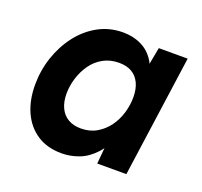

<svg xmlns="http://www.w3.org/2000/svg" viewBox="-96 -612 769 731"><g transform="rotate(20 288.5 -246.5)"><path d="M222 10Q163 10 122 -17Q81 -44 59.5 -91.5Q38 -139 38 -201Q38 -259 56 -313Q74 -367 107 -410Q140 -453 185.5 -478Q231 -503 286 -503Q327 -503 360.5 -486.5Q394 -470 414 -437Q434 -404 433 -353L408 -360L433 -493H550L481 0H363L375 -132L406 -139Q385 -80 355.5 -48Q326 -16 291.5 -3Q257 10 222 10ZM258 -104Q294 -104 321.5 -120Q349 -136 368 -162Q387 -188 396.5 -220Q406 -252 406 -284Q406 -317 395 -340.5Q384 -364 363 -376.5Q342 -389 311 -389Q275 -389 247 -373.5Q219 -358 200.5 -332Q182 -306 172 -274Q162 -242 162 -210Q162 -177 173.5 -153Q185 -129 206.5 -116.5Q228 -104 258 -104Z"/></g></svg>

Font: Hanken Grotesk
Style: Bold Italic
Weight: 700
Italic angle: -8°
Designer: Alfredo Marco Pradil
Foundry: Hanken Design Co.
Version: Version 3.013